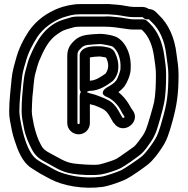

<svg xmlns="http://www.w3.org/2000/svg" viewBox="-20 -757 921 942"><path d="M706 -662C710 -663 710 -663 712 -661L724 -649C763 -613 788 -558 796 -486C801 -446 806 -424 806 -389C806 -296 799 -249 777 -172C760 -111 753 -90 729 -55C714 -33 691 -2 675 11C659 24 593 69 577 77C559 86 499 107 476 110C392 122 299 103 250 77L225 63C209 53 191 45 179 37L160 25C115 -9 92 -98 79 -173C77 -187 75 -200 75 -209C75 -263 82 -315 87 -366C89 -395 97 -423 105 -449C117 -497 140 -540 164 -577C193 -619 236 -651 288 -671C322 -681 337 -687 374 -687H493C504 -687 514 -687 523 -686L549 -684C574 -682 602 -673 636 -673H678C680 -673 680 -673 682 -671C688 -664 698 -661 706 -662ZM710 -713C703 -718 690 -723 678 -723H636C613 -723 586 -732 553 -734L528 -736C518 -737 505 -738 492 -737H374C335 -737 296 -727 271 -718C210 -695 158 -657 122 -605C95 -564 71 -518 57 -463C50 -439 40 -404 37 -370C33 -321 25 -268 25 -209C25 -196 26 -181 29 -165C35 -132 41 -98 52 -67C67 -21 88 37 132 66L152 79C169 90 186 100 200 107L226 121C287 154 388 173 483 160C517 155 574 134 599 122C625 109 687 65 707 49C732 28 755 -3 771 -27C799 -68 808 -98 825 -158C847 -237 856 -294 856 -389C856 -429 851 -455 846 -492C837 -572 807 -639 758 -685L746 -697C736 -707 725 -712 710 -713ZM684 -662H636C628 -662 623 -663 616 -664L596 -667C569 -673 545 -673 523 -676C515 -677 502 -677 494 -676H374C355 -676 338 -676 319 -669L292 -661C201 -633 159 -556 126 -478C116 -455 112 -432 105 -409C94 -369 93 -323 89 -287C87 -268 86 -232 86 -211C86 -181 93 -154 97 -131C104 -92 120 -55 136 -25C153 9 178 26 206 40C240 57 278 87 334 95C367 101 434 105 475 99C502 95 552 78 572 68C594 57 652 15 668 2C691 -16 709 -46 720 -61C728 -72 736 -87 742 -101C754 -128 779 -220 784 -246C793 -288 795 -341 795 -388C795 -425 791 -449 786 -484C777 -549 755 -602 716 -641L703 -653C698 -658 691 -662 684 -662ZM674 -612 682 -605C710 -577 728 -535 736 -478C741 -442 745 -420 745 -388C745 -343 743 -291 736 -256C732 -236 703 -136 696 -121C690 -107 685 -98 680 -91C668 -74 647 -45 638 -38C627 -30 563 16 550 23C539 29 483 47 467 50C436 55 365 48 341 45C298 39 269 17 228 -4C204 -16 190 -27 180 -48C165 -75 156 -104 147 -140C143 -165 136 -190 136 -211C136 -229 138 -264 139 -282C144 -319 145 -365 153 -395C160 -419 165 -441 172 -458C194 -510 214 -551 250 -581C271 -596 283 -606 306 -613L334 -621C344 -624 353 -626 374 -626H495C528 -626 562 -621 587 -617L608 -614C616 -613 626 -612 636 -612ZM366 -148C363 -148 360 -151 360 -153V-483C360 -502 362 -505 375 -518C391 -535 398 -536 439 -539C455 -540 466 -541 471 -541C484 -541 525 -532 532 -529C556 -512 575 -470 571 -419V-417C571 -409 556 -370 551 -363C541 -349 523 -338 503 -327C498 -324 462 -298 505 -281C530 -271 554 -247 569 -222L582 -198L583 -197L590 -186C593 -179 584 -176 580 -181L560 -216C549 -235 532 -257 506 -268C488 -278 477 -280 464 -286C441 -296 416 -299 410 -303C410 -303 371 -330 371 -282V-153C371 -151 369 -148 366 -148ZM366 -98C396 -98 421 -122 421 -153V-246C429 -244 438 -242 444 -240C479 -225 497 -222 516 -190L537 -154C537 -154 539 -154 539 -153C582 -91 671 -156 633 -213L625 -224L611 -248C598 -269 582 -288 561 -305C570 -312 582 -322 591 -334C603 -351 620 -387 621 -416C626 -480 603 -542 559 -571C541 -583 496 -591 471 -591C463 -591 451 -590 435 -589C395 -586 366 -581 339 -552C322 -535 310 -514 310 -483V-153C310 -122 336 -98 366 -98ZM408 -307C412 -309 416 -311 417 -311C468 -311 506 -340 530 -357C543 -367 559 -394 560 -418C563 -448 555 -476 546 -494C536 -520 514 -524 501 -526C487 -529 480 -530 471 -530C452 -530 405 -533 383 -511C377 -505 371 -496 371 -487V-329C371 -329 367 -285 408 -307ZM421 -361V-475C433 -478 459 -480 471 -480C471 -480 493 -476 500 -475C500 -475 501 -474 501 -473C514 -448 515 -419 498 -396C475 -380 450 -362 421 -361Z"/></svg>

Font: Blanket
Style: Outline
Weight: 400
Foundry: Cannot Into Space Fonts
Version: Version 0.9